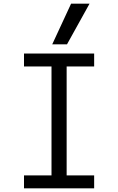

<svg xmlns="http://www.w3.org/2000/svg" viewBox="-20 -1020 640 1040"><path d="M110 0V-70H259V-660H110V-730H490V-660H341V-70H490V0ZM343 -780H263L365 -1000H465Z"/></svg>

Font: M PLUS Code Latin Expanded
Style: Regular
Weight: 400
Width: 7
Designer: Coji Morishita
Foundry: UNDERFOREST DESIGN
Version: Version 1.002; ttfautohint (v1.8.3)